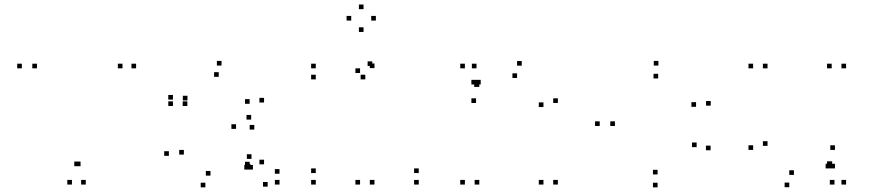

<svg xmlns="http://www.w3.org/2000/svg" viewBox="-20 -784 3760 826"><path d="M289.5 10V-10H269.5V10ZM349 10V-10H329V10ZM565.5 -490V-510H545.5V-490ZM507 -490V-510H487V-490ZM326.5 -69V-89H306.5V-69ZM319.5 -69V-89H299.5V-69ZM139 -490V-510H119V-490ZM74 -490V-510H54V-490Z M724 -355.5V-375.5H704V-355.5ZM724 -328V-348H704V-328ZM786 -328V-348H766V-328ZM786.5 -352V-372H766.5V-352ZM921 -453.5V-473.5H901V-453.5ZM1054 -337.5V-357.5H1034V-337.5ZM1054 -68V-88H1034V-68ZM1057 -59.5V-79.5H1037V-59.5ZM1131.5 19V-1H1111.5V19ZM1182.5 10V-10H1162.5V10ZM1182.5 -36.5V-56.5H1162.5V-36.5ZM1116 -77V-97H1096V-77ZM1116 -343V-363H1096V-343ZM933 -502V-522H913V-502ZM1060.5 -269.5V-289.5H1040.5V-269.5ZM706.5 -113.5V-133.5H686.5V-113.5ZM863.5 22V2H843.5V22ZM1051 -54.5V-74.5H1031V-54.5ZM1068 -54.5V-74.5H1048V-54.5ZM1062 -100.5V-120.5H1042V-100.5ZM885.5 -28.5V-48.5H865.5V-28.5ZM771 -119V-139H751V-119ZM995.5 -229.5V-249.5H975.5V-229.5ZM1074 -226.5V-246.5H1054V-226.5Z M1591 -491V-511H1571V-491ZM1581.5 -500V-520H1561.5V-500ZM1338.5 -490V-510H1318.5V-490ZM1338.5 -442.5V-462.5H1318.5V-442.5ZM1551.5 -442.5V-462.5H1531.5V-442.5ZM1529 -470V-490H1509V-470ZM1529 10V-10H1509V10ZM1591 10V-10H1571V10ZM1781.5 10V-10H1761.5V10ZM1781.5 -39.5V-59.5H1761.5V-39.5ZM1338.5 -39.5V-59.5H1318.5V-39.5ZM1338.5 10V-10H1318.5V10ZM1597 -695.5V-715.5H1577V-695.5ZM1544 -744.5V-764.5H1524V-744.5ZM1491 -695.5V-715.5H1471V-695.5ZM1544 -646.5V-666.5H1524V-646.5Z M2040 -410V-430H2020V-410ZM2030 -490V-510H2010V-490ZM1980 -490V-510H1960V-490ZM1980 10V-10H1960V10ZM2042 10V-10H2022V10ZM2042 -410V-430H2022V-410ZM2380 -341V-361H2360V-341ZM2224.5 -501.5V-521.5H2204.5V-501.5ZM2048 -420.5V-440.5H2028V-420.5ZM2028 -420.5V-440.5H2008V-420.5ZM2028 -341V-361H2008V-341ZM2204.5 -448.5V-468.5H2184.5V-448.5ZM2318 -323.5V-343.5H2298V-323.5ZM2318 10V-10H2298V10ZM2380 10V-10H2360V10Z M2809 -33.5V-53.5H2789V-33.5ZM2625.5 -242V-262H2605.5V-242ZM2811.5 -446.5V-466.5H2791.5V-446.5ZM2974.5 -324.5V-344.5H2954.5V-324.5ZM3037.5 -329.5V-349.5H3017.5V-329.5ZM2812.5 -502V-522H2792.5V-502ZM2560 -242V-262H2540V-242ZM2809 22V2H2789V22ZM3037 -137.5V-157.5H3017V-137.5ZM2977 -151V-171H2957V-151Z M3560 -70V-90H3540V-70ZM3570 10V-10H3550V10ZM3620 10V-10H3600V10ZM3620 -490V-510H3600V-490ZM3558 -490V-510H3538V-490ZM3558 -70V-90H3538V-70ZM3220 -139V-159H3200V-139ZM3375.5 21.5V1.5H3355.5V21.5ZM3552 -59.5V-79.5H3532V-59.5ZM3572 -59.5V-79.5H3552V-59.5ZM3572 -139V-159H3552V-139ZM3395.5 -31.5V-51.5H3375.5V-31.5ZM3282 -156.5V-176.5H3262V-156.5ZM3282 -490V-510H3262V-490ZM3220 -490V-510H3200V-490Z"/></svg>

Font: Monaspace Neon Dots Var
Style: Regular
Weight: 400
Designer: Riley Cran and the Lettermatic Team
Version: Version 1.100 (Monaspace Neon Dots)